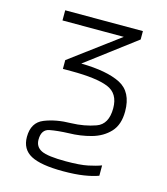

<svg xmlns="http://www.w3.org/2000/svg" viewBox="-114 -621 828 950"><g transform="rotate(15 300.0 -146.0)"><path d="M477 215V162Q451 172 410.5 180.5Q370 189 298 189Q205 189 172.5 173Q140 157 140 120Q140 68 180.5 60.5Q221 53 276 51Q336 50 391.5 34.5Q447 19 482.5 -19Q518 -57 518 -125Q518 -225 448.5 -260.5Q379 -296 247 -298L500 -489V-532H102V-480H416L166 -294V-249H209Q338 -249 397.5 -225Q457 -201 457 -125Q457 -43 400 -22.5Q343 -2 275 0Q198 1 139.5 24.5Q81 48 81 122Q81 185 132 212.5Q183 240 297 240Q359 240 403.5 233Q448 226 477 215Z"/></g></svg>

Font: Noto Sans Mono UI Light
Style: Regular
Weight: 300
Designer: Monotype Design team
Foundry: Monotype Imaging Inc.
Version: 1.000